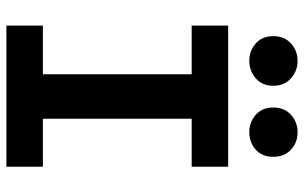

<svg xmlns="http://www.w3.org/2000/svg" viewBox="-195 -755 950 600"><g transform="rotate(90 280.0 -455.0)"><path d="M60 0V-114H212V-579H60V-693H501V-579H351V-114H501V0ZM393 -759Q362 -759 339 -779Q316 -799 316 -834Q316 -869 339 -889.5Q362 -910 393 -910Q425 -910 447.5 -889.5Q470 -869 470 -834Q470 -799 447.5 -779Q425 -759 393 -759ZM170 -759Q139 -759 116 -779Q93 -799 93 -834Q93 -869 116 -889.5Q139 -910 170 -910Q201 -910 224.5 -889.5Q248 -869 248 -834Q248 -799 224.5 -779Q201 -759 170 -759Z"/></g></svg>

Font: Ubuntu Sans Mono
Style: Regular
Weight: 400
Monospace: yes
Designer: Dalton Maag Ltd
Foundry: Dalton Maag Ltd
Version: Version 1.006